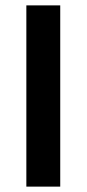

<svg xmlns="http://www.w3.org/2000/svg" viewBox="-20 -694 322 714"><path d="M204 0H78V-674H204Z"/></svg>

Font: Hind Kochi SemiBold
Style: Regular
Weight: 600
Designer: Dhruvi Tolia
Foundry: Indian Type Foundry
Version: Version 0.702;PS 1.0;hotconv 1.0.81;makeotf.lib2.5.63406